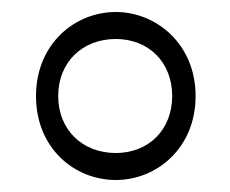

<svg xmlns="http://www.w3.org/2000/svg" viewBox="-20 -770 384 320"><path d="M173 -515C117 -515 77 -554 77 -610C77 -666 117 -705 173 -705C228 -705 267 -666 267 -610C267 -554 228 -515 173 -515ZM40 -610C40 -523 104 -470 173 -470C241 -470 306 -523 306 -610C306 -696 241 -750 173 -750C104 -750 40 -696 40 -610Z"/></svg>

Font: 寒蝉锦书宋 Text
Style: Regular
Weight: 400
Designer: 寒蝉锦书宋{Warren} 思源宋体{Ryoko NISHIZUKA 西塚涼子 (kana & ideographs); Frank Grießhammer (Latin, Greek & Cyrillic); Wenlong ZHANG 
Foundry: Adobe & ChillType
Version: Version 2.000;Glyphs 3.1.1 (3135)